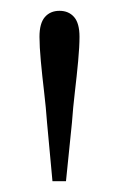

<svg xmlns="http://www.w3.org/2000/svg" viewBox="-20 -819 220 355"><path d="M90 -799Q107 -799 117 -787.5Q127 -776 127 -751Q127 -733 124.5 -706Q122 -679 118.5 -649.5Q115 -620 113 -592L102 -484H77L67 -592Q65 -620 61.5 -649.5Q58 -679 55.5 -706Q53 -733 53 -751Q53 -776 63 -787.5Q73 -799 90 -799Z"/></svg>

Font: Noto Serif JP ExtraLight
Style: Regular
Weight: 200
Designer: Ryoko NISHIZUKA  (kana & ideographs); Frank Grießhammer (Latin, Greek & Cyrillic); Wenlong ZHANG  (bopomofo); Sandoll Co
Foundry: Adobe
Version: Version 2.002-H1;hotconv 1.1.0;makeotfexe 2.6.0